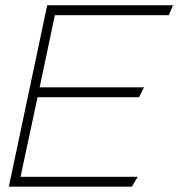

<svg xmlns="http://www.w3.org/2000/svg" viewBox="-20 -701 670 721"><path d="M57.1 -37.1 121.1 -335.9H502L521 -373H128.9L186 -644H613.8L629.9 -681.2H157.2L13.2 0H475.1L497.1 -37.1Z"/></svg>

Font: Comic Neue Angular Light Italic
Style: Regular
Weight: 300
Italic angle: -12°
Designer: Craig Rozynski
Foundry: Craig Rozynski
Version: Version 2.003